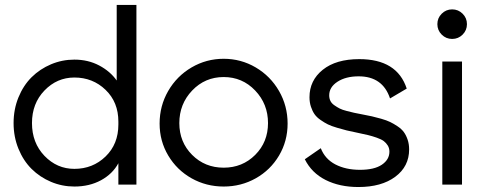

<svg xmlns="http://www.w3.org/2000/svg" viewBox="-20 -750 1982 780"><path d="M534.2 -730V0H460.9V-86.9Q437.5 -43.5 390.4 -17.8Q343.3 7.8 282.2 7.8Q232.4 7.8 187.3 -11.2Q142.1 -30.3 108.4 -63.7Q74.7 -97.2 54.9 -145.8Q35.2 -194.3 35.2 -250Q35.2 -305.7 54.9 -354.2Q74.7 -402.8 108.4 -436.3Q142.1 -469.7 187.3 -488.8Q232.4 -507.8 282.2 -507.8Q337.9 -507.8 382.8 -484.1Q427.7 -460.4 454.1 -422.9V-730ZM109.9 -250Q109.9 -169.9 160.6 -116.9Q211.4 -64 282.2 -64Q356.9 -64 408.9 -114.3Q460.9 -164.6 460.9 -244.1V-255.9Q460.9 -335 408.9 -385Q356.9 -435.1 282.2 -435.1Q211.4 -435.1 160.6 -382.3Q109.9 -329.6 109.9 -250Z M628.4 -248Q628.4 -319.8 663.3 -380.4Q698.2 -440.9 758.3 -476.1Q818.4 -511.2 888.7 -511.2Q959 -511.2 1018.8 -476.1Q1078.6 -440.9 1113.5 -380.4Q1148.4 -319.8 1148.4 -248Q1148.4 -176.8 1113.5 -117.9Q1078.6 -59.1 1019 -25.6Q959.5 7.8 888.7 7.8Q817.9 7.8 758.3 -25.6Q698.7 -59.1 663.6 -117.9Q628.4 -176.8 628.4 -248ZM708.5 -250Q708.5 -172.9 760.5 -120.8Q812.5 -68.8 888.7 -68.8Q964.8 -68.8 1016.8 -120.8Q1068.8 -172.9 1068.8 -250Q1068.8 -327.6 1016.6 -382.3Q964.4 -437 888.7 -437Q813 -437 760.7 -382.3Q708.5 -327.6 708.5 -250Z M1436 9.8Q1359.9 9.8 1303 -18.8Q1246.1 -47.4 1218.3 -103L1283.2 -147.9Q1300.3 -104 1342.5 -82Q1384.8 -60.1 1442.4 -60.1Q1500.5 -60.1 1531.2 -80.8Q1562 -101.6 1562 -133.8Q1562 -147.9 1555.4 -158.7Q1548.8 -169.4 1539.1 -176.8Q1529.3 -184.1 1510.5 -190.7Q1491.7 -197.3 1475.3 -201.2Q1459 -205.1 1431.2 -210.9Q1404.3 -216.3 1388.4 -220.2Q1372.6 -224.1 1349.4 -231Q1326.2 -237.8 1312.3 -244.6Q1298.3 -251.5 1282.5 -262.5Q1266.6 -273.4 1257.8 -286.1Q1249 -298.8 1243.2 -316.4Q1237.3 -334 1237.3 -355Q1237.3 -423.3 1291.3 -466.6Q1345.2 -509.8 1439.5 -509.8Q1593.3 -509.8 1632.3 -390.1L1564.5 -350.1Q1534.7 -439.9 1437 -439.9Q1384.8 -439.9 1351.1 -418Q1317.4 -396 1317.4 -362.8Q1317.4 -350.1 1322.3 -340.1Q1327.1 -330.1 1338.4 -322.3Q1349.6 -314.5 1360.1 -309.1Q1370.6 -303.7 1388.9 -299.1Q1407.2 -294.4 1419.2 -291.7Q1431.2 -289.1 1452.1 -285.2Q1476.1 -280.8 1491.2 -277.3Q1506.3 -273.9 1528.6 -267.6Q1550.8 -261.2 1564.9 -254.4Q1579.1 -247.6 1595.2 -236.8Q1611.3 -226.1 1620.6 -213.4Q1629.9 -200.7 1636 -182.6Q1642.1 -164.6 1642.1 -143.1Q1642.1 -73.7 1585.9 -32Q1529.8 9.8 1436 9.8Z M1859.4 -609.4Q1841.8 -591.8 1816.9 -591.8Q1792 -591.8 1774.4 -609.4Q1756.8 -627 1756.8 -651.9Q1756.8 -676.8 1774.4 -694.3Q1792 -711.9 1816.9 -711.9Q1841.8 -711.9 1859.4 -694.3Q1877 -676.8 1877 -651.9Q1877 -627 1859.4 -609.4ZM1776.9 0V-500H1856.9V0Z"/></svg>

Font: Human Sans
Style: Regular
Weight: 400
Designer: Tim Radville
Foundry: Continuum
Version: Version 1.000;FEAKit 1.0